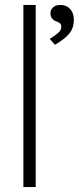

<svg xmlns="http://www.w3.org/2000/svg" viewBox="-20 -760 320 780"><path d="M75 0V-740H125V0ZM203 -578 182 -602Q206 -617 217.5 -627.5Q229 -638 229 -651Q229 -662 223 -666Q217 -670 207 -674Q185 -682 185 -707Q185 -721 196 -730.5Q207 -740 225 -740Q250 -740 265 -723.5Q280 -707 280 -679Q280 -646 261.5 -623.5Q243 -601 203 -578Z"/></svg>

Font: Lexend ExtraLight
Style: Regular
Weight: 200
Designer: Bonnie Shaver-Troup, Thomas Jockin
Foundry: Lexend
Version: Version 1.007; ttfautohint (v1.8.3)